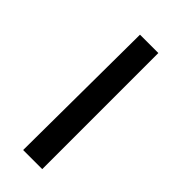

<svg xmlns="http://www.w3.org/2000/svg" viewBox="58 -259 718 718"><g transform="rotate(-45 417.5 100.5)"><path d="M82 50 696 54V151H82Z"/></g></svg>

Font: Lora
Style: Bold Italic
Weight: 700
Italic angle: -3°
Designer: Olga Karpushina, Alexei Vanyashin (Cyrillic)
Foundry: Cyreal
Version: Version 3.004